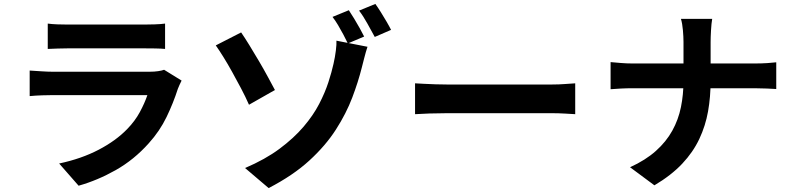

<svg xmlns="http://www.w3.org/2000/svg" viewBox="-20 -887 4040 977"><path d="M223 -767Q244 -764 273 -763Q302 -762 327 -762Q346 -762 385.5 -762Q425 -762 473.5 -762Q522 -762 570 -762Q618 -762 656 -762Q694 -762 712 -762Q735 -762 767 -763Q799 -764 820 -767V-638Q800 -640 768.5 -640.5Q737 -641 710 -641Q694 -641 655.5 -641Q617 -641 568.5 -641Q520 -641 471.5 -641Q423 -641 384 -641Q345 -641 327 -641Q303 -641 274.5 -640Q246 -639 223 -638ZM904 -477Q899 -467 893.5 -455Q888 -443 885 -435Q862 -363 827.5 -291.5Q793 -220 737 -158Q662 -74 569 -21.5Q476 31 380 58L281 -55Q394 -79 482 -125Q570 -171 627 -230Q667 -271 691.5 -316.5Q716 -362 730 -403Q719 -403 692 -403Q665 -403 627.5 -403Q590 -403 547 -403Q504 -403 459 -403Q414 -403 373 -403Q332 -403 299.5 -403Q267 -403 247 -403Q229 -403 196 -402Q163 -401 131 -398V-528Q163 -526 193.5 -524Q224 -522 247 -522Q262 -522 292.5 -522Q323 -522 363 -522Q403 -522 448.5 -522Q494 -522 539.5 -522Q585 -522 626 -522Q667 -522 697 -522Q727 -522 742 -522Q766 -522 785.5 -525Q805 -528 815 -532Z M1227 -32Q1330 -76 1402.5 -130Q1475 -184 1524.5 -242Q1574 -300 1604 -358Q1634 -416 1651 -468.5Q1668 -521 1677 -562Q1685 -597 1689 -629.5Q1693 -662 1692 -680L1850 -649Q1841 -622 1833 -590Q1825 -558 1821 -543Q1803 -471 1772.5 -390.5Q1742 -310 1689.5 -228Q1637 -146 1554 -70Q1471 6 1347 70ZM1207 -722Q1225 -696 1249 -657Q1273 -618 1298 -575.5Q1323 -533 1344 -494Q1365 -455 1379 -429L1247 -354Q1229 -395 1206.5 -437.5Q1184 -480 1161 -521.5Q1138 -563 1116.5 -597.5Q1095 -632 1078 -656ZM1755 -835Q1767 -817 1782 -792.5Q1797 -768 1810.5 -743.5Q1824 -719 1833 -701L1750 -666Q1740 -687 1727 -711.5Q1714 -736 1700 -759.5Q1686 -783 1672 -801ZM1890 -867Q1903 -849 1918 -825Q1933 -801 1947 -777Q1961 -753 1970 -735L1887 -699Q1870 -730 1849 -768Q1828 -806 1807 -833Z M2092 -463Q2110 -462 2138 -460.5Q2166 -459 2196.5 -458Q2227 -457 2253 -457Q2278 -457 2315 -457Q2352 -457 2395.5 -457Q2439 -457 2485.5 -457Q2532 -457 2578 -457Q2624 -457 2665 -457Q2706 -457 2738.5 -457Q2771 -457 2790 -457Q2825 -457 2856 -459.5Q2887 -462 2907 -463V-306Q2890 -307 2856 -309Q2822 -311 2790 -311Q2771 -311 2738 -311Q2705 -311 2664 -311Q2623 -311 2577.5 -311Q2532 -311 2485 -311Q2438 -311 2394.5 -311Q2351 -311 2314.5 -311Q2278 -311 2253 -311Q2210 -311 2165 -309.5Q2120 -308 2092 -306Z M3458 -674Q3458 -699 3455 -733.5Q3452 -768 3445 -791H3604Q3600 -768 3598 -732.5Q3596 -697 3596 -673Q3596 -645 3596 -612Q3596 -579 3596 -544Q3596 -509 3596 -476Q3596 -394 3583 -320.5Q3570 -247 3538.5 -180Q3507 -113 3451.5 -54Q3396 5 3310 56L3186 -36Q3265 -72 3317.5 -119Q3370 -166 3401 -222Q3432 -278 3445 -342Q3458 -406 3458 -476Q3458 -509 3458 -544.5Q3458 -580 3458 -613.5Q3458 -647 3458 -674ZM3087 -571Q3110 -569 3139 -566.5Q3168 -564 3198 -564Q3211 -564 3247.5 -564Q3284 -564 3336 -564Q3388 -564 3448 -564Q3508 -564 3568.5 -564Q3629 -564 3681 -564Q3733 -564 3770 -564Q3807 -564 3821 -564Q3856 -564 3885.5 -566Q3915 -568 3930 -570V-434Q3915 -435 3882.5 -436.5Q3850 -438 3820 -438Q3806 -438 3769.5 -438Q3733 -438 3680.5 -438Q3628 -438 3568.5 -438Q3509 -438 3449 -438Q3389 -438 3337 -438Q3285 -438 3249 -438Q3213 -438 3202 -438Q3169 -438 3140 -436.5Q3111 -435 3087 -433Z"/></svg>

Font: Noto Sans KR
Style: Bold
Weight: 700
Designer: Ryoko NISHIZUKA  (kana, bopomofo & ideographs); Paul D. Hunt (Latin, Greek & Cyrillic); Sandoll Communications , Soo-you
Foundry: Adobe
Version: Version 2.004-H2;hotconv 1.0.118;makeotfexe 2.5.65603